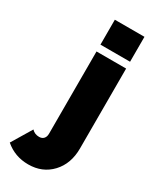

<svg xmlns="http://www.w3.org/2000/svg" viewBox="-348 -795 872 1069"><g transform="rotate(30 88.0 -260.5)"><path d="M51.8 -569.8V-730H242.2V-569.8ZM-112.8 154.8 -35.2 25.9Q-16.6 45.9 12.2 45.9Q30.8 45.9 41.3 34.4Q51.8 22.9 51.8 2.9V-525.9H242.2V-12.2Q242.2 85.9 184.6 147.5Q127 209 36.1 209Q-49.8 209 -112.8 154.8Z"/></g></svg>

Font: Rawline Black
Style: Regular
Weight: 900
Designer: Matt McInerney, Pablo Impallari, Rodrigo Fuenzalida
Foundry: Matt McInerney, Pablo Impallari, Rodrigo Fuenzalida
Version: Version 4.020;PS 004.020;hotconv 1.0.88;makeotf.lib2.5.64775